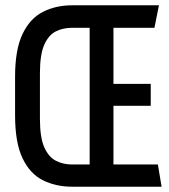

<svg xmlns="http://www.w3.org/2000/svg" viewBox="-20 -706 640 726"><path d="M253 0Q192 0 143 -24Q94 -48 65.5 -107Q37 -166 37 -270V-416Q37 -518 65 -577Q93 -636 142 -661Q191 -686 253 -686H581L564 -601H409V-389H550V-306H409V-84H577L591 0ZM253 -84H319V-601H253Q219 -601 191.5 -587.5Q164 -574 147.5 -537Q131 -500 131 -430V-256Q131 -186 147.5 -149Q164 -112 191.5 -98Q219 -84 253 -84Z"/></svg>

Font: Chivo Mono
Style: Regular
Weight: 400
Monospace: yes
Designer: Hector Gatti
Foundry: Omnibus-Type
Version: Version 1.008; ttfautohint (v1.8.4.7-5d5b)